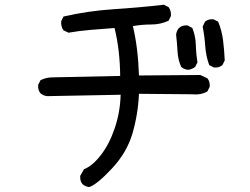

<svg xmlns="http://www.w3.org/2000/svg" viewBox="-20 -717 1040 798"><path d="M350.6 60.5Q335 58.6 323.2 48.8Q311.5 35.2 313.5 13.7L329.1 -13.7Q364.3 -27.3 399.4 -72.8Q434.6 -118.2 457 -184.6Q479.5 -251 481.4 -323.2L175.8 -317.4Q160.2 -319.3 148.4 -329.1Q136.7 -342.8 138.7 -364.3L148.4 -383.8Q171.9 -395.5 199.2 -395.5Q226.6 -395.5 479.5 -401.4Q478.5 -508.8 456.1 -600.6Q403.3 -596.7 356.4 -592.8Q309.6 -588.9 264.6 -581.1L244.1 -590.8Q232.4 -606.4 234.4 -628.9L244.1 -648.4Q346.7 -671.9 452.1 -678.7Q557.6 -685.5 661.1 -697.3L680.7 -687.5Q692.4 -671.9 690.4 -650.4L680.7 -630.9Q647.5 -615.2 608.4 -615.2Q569.3 -615.2 532.2 -608.4Q553.7 -520.5 557.6 -403.3L812.5 -405.3L841.8 -391.6Q853.5 -377.9 851.6 -356.4L841.8 -336.9Q814.5 -321.3 777.3 -325.2L557.6 -327.1Q553.7 -241.2 530.3 -161.6Q506.8 -82 444.3 -15.6Q381.8 50.8 350.6 60.5ZM761.7 -426.8Q745.1 -428.7 733.4 -438.5Q719.7 -467.8 717.8 -503.9Q715.8 -540 711.9 -573.2Q713.9 -588.9 723.6 -600.6Q737.3 -613.3 759.8 -611.3L779.3 -600.6Q793 -567.4 793.9 -530.3Q794.9 -493.2 800.8 -458L791 -438.5Q777.3 -428.7 761.7 -426.8ZM869.1 -436.5 849.6 -446.3Q835.9 -483.4 833 -525.4Q830.1 -567.4 822.3 -606.4L832 -627Q845.7 -638.7 867.2 -636.7L886.7 -627Q902.3 -588.9 907.2 -548.8Q912.1 -508.8 914.1 -465.8L904.3 -446.3Q890.6 -434.6 869.1 -436.5Z"/></svg>

Font: NaikaiFont
Style: Regular-Lite
Weight: 400
Version: Version 1.67